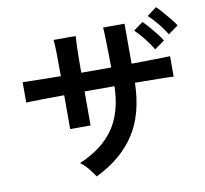

<svg xmlns="http://www.w3.org/2000/svg" viewBox="-94 -958 1188 1112"><g transform="rotate(-10 500.0 -402.0)"><path d="M386 51Q373 30 350 2Q327 -26 304 -42Q441 -100 507.5 -196.5Q574 -293 578 -446H402V-246H282V-445Q206 -444 144.5 -443.5Q83 -443 58 -441V-561Q70 -561 102.5 -560Q135 -559 182 -558.5Q229 -558 282 -557Q282 -642 281 -695Q280 -748 277 -771H407Q405 -749 403.5 -694Q402 -639 402 -556H578Q578 -591 577 -636.5Q576 -682 575 -724.5Q574 -767 572 -792H698V-557Q773 -558 835 -559Q897 -560 925 -561V-441Q899 -443 836.5 -443.5Q774 -444 698 -445Q694 -261 616 -142Q538 -23 386 51ZM847 -615Q829 -647 799.5 -684Q770 -721 746 -743L802 -784Q816 -771 836.5 -747.5Q857 -724 876.5 -699Q896 -674 906 -657ZM940 -687Q922 -719 892 -755Q862 -791 838 -813L894 -855Q908 -842 928.5 -818.5Q949 -795 969 -770.5Q989 -746 999 -729Z"/></g></svg>

Font: Zen Kaku Gothic New
Style: Bold
Weight: 700
Designer: Yoshimichi Ohira
Foundry: Positype
Version: Version 1.002